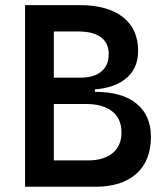

<svg xmlns="http://www.w3.org/2000/svg" viewBox="-20 -713 626 733"><path d="M178.7 0V-100.6H315.4Q376.5 -100.6 410.2 -128.7Q443.8 -156.7 443.8 -207.5Q443.8 -259.3 408.7 -287.6Q373.5 -315.9 308.6 -315.9H180.7L168.9 -362.3H345.2Q446.3 -362.3 501.2 -317.4Q556.2 -272.5 556.2 -190.4Q556.2 -99.6 500.7 -49.8Q445.3 0 343.8 0ZM75.7 0V-693.4H185.5V0ZM145.5 -340.8V-388.7H342.3V-340.8ZM178.7 -370.1V-416.5H286.1Q338.4 -416.5 366.7 -439.7Q395 -462.9 395 -506.8Q395 -548.8 365.2 -570.8Q335.4 -592.8 279.3 -592.8H180.7L168.9 -693.4H284.2Q390.6 -693.4 449 -647.9Q507.3 -602.5 507.3 -518.6Q507.3 -447.3 455.1 -408.7Q402.8 -370.1 307.1 -370.1Z"/></svg>

Font: Cascadia Code Medium
Style: Regular
Weight: 500
Monospace: yes
Designer: Aaron Bell
Foundry: Saja Typeworks
Version: Version 2407.024